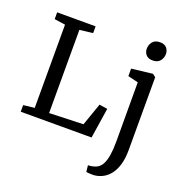

<svg xmlns="http://www.w3.org/2000/svg" viewBox="-174 -949 1294 1348"><g transform="rotate(20 472.5 -275.0)"><path d="M122.7 -58.9V-680.7L41.2 -692.5V-743H328.5V-692.5L229.9 -680.7V-59.3L483.8 -67.9L542.5 -235.7L603.5 -226.6L568.7 0H39.5V-49.5ZM664.2 -493.3V-549.3L819.6 -567.6H821.6L843.8 -550.2V-7Q843.8 55 830.7 100.9Q817.5 146.9 794 177.5Q770.5 208.1 740 224.1Q709.5 240.2 674.9 243Q669.2 243.4 656.5 243.1Q643.9 242.9 631.9 241.9Q619.9 240.9 616.5 239L611.5 191.8Q618.7 192.2 633.9 190Q649.1 187.8 666.4 181.4Q695.3 171.2 711.8 142Q728.2 112.9 735 68.9Q741.7 24.9 741.7 -29.8L740.9 -474.9ZM785.1 -654.9Q752.5 -654.9 736 -673.8Q719.6 -692.7 719.6 -719Q719.6 -747.8 737.5 -770.4Q755.4 -793 792.6 -793H793.6Q826.3 -793 842.7 -774.1Q859.1 -755.2 859.1 -728.9Q859.1 -700.2 841.2 -677.5Q823.3 -654.9 786.1 -654.9Z"/></g></svg>

Font: Merriweather 7pt Light
Style: Regular
Weight: 300
Designer: Eben Sorkin
Foundry: Eben Sorkin
Version: Version 2.200;gftools[0.9.31]